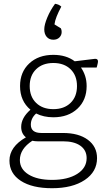

<svg xmlns="http://www.w3.org/2000/svg" viewBox="-20 -800 573 1015"><path d="M199 -97H313Q396 -97 444.5 -61Q493 -25 493 36Q493 108 428 151.5Q363 195 255 195Q150 195 90 156Q30 117 30 49Q30 -24 117 -74Q92 -94 92 -129Q92 -177 141 -220Q86 -266 86 -345Q86 -419 134.5 -464.5Q183 -510 262 -510Q330 -510 375 -476L482 -489Q498 -490 498 -475Q498 -469 494 -454L491 -443H408Q422 -423 430 -398.5Q438 -374 438 -345Q438 -271 389.5 -225.5Q341 -180 262 -180Q211 -180 171 -200Q143 -175 143 -141Q143 -97 199 -97ZM313 -53H178Q164 -53 151 -56Q85 -13 85 46Q85 94 131 122.5Q177 151 255 151Q338 151 388 119.5Q438 88 438 36Q438 -6 405 -29.5Q372 -53 313 -53ZM387 -345Q387 -401 353 -434Q319 -467 262 -467Q205 -467 171 -434Q137 -401 137 -345Q137 -289 171 -256Q205 -223 262 -223Q319 -223 353 -256Q387 -289 387 -345ZM268 -671 302 -650Q304 -646 305 -641Q306 -636 306 -631Q306 -614 294 -602Q282 -590 262 -590Q240 -590 227 -605Q214 -620 214 -645Q214 -669 230 -707.5Q246 -746 271 -780Q292 -777 304 -765Q289 -737 279.5 -713Q270 -689 268 -671Z"/></svg>

Font: Scope One
Style: Regular
Weight: 400
Designer: Dalton Maag Ltd
Foundry: Dalton Maag Ltd
Version: Version 1.002; ttfautohint (v1.4.1) -l 11 -r 50 -G 50 -x 14 